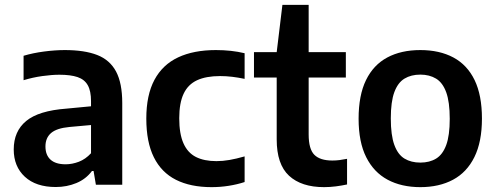

<svg xmlns="http://www.w3.org/2000/svg" viewBox="-20 -760 2042 790"><path d="M209.5 9.5Q128 9.5 82.2 -32.8Q36.5 -75 36.5 -145Q36.5 -220 87.8 -262.2Q139 -304.5 253 -313L379 -325L393 -249L265.5 -237.5Q213 -232.5 190 -212.5Q167 -192.5 167 -157.5Q167 -122 188 -103Q209 -84 250 -84Q277 -84 304.5 -94.5Q332 -105 354.5 -129.5V-344Q354.5 -385.5 341.2 -409.2Q328 -433 299.2 -442.8Q270.5 -452.5 224.5 -452.5Q193.5 -452.5 154 -447Q114.5 -441.5 77 -430V-530.5Q115.5 -542 161.2 -548Q207 -554 247 -554Q327.5 -554 379.8 -533.8Q432 -513.5 457.5 -465.8Q483 -418 483 -336V0H374.5L365 -56.5H358.5Q333.5 -23 294.2 -6.8Q255 9.5 209.5 9.5Z M850.5 10Q764 10 704 -20.2Q644 -50.5 613 -113Q582 -175.5 582 -272Q582 -369 615.5 -431.5Q649 -494 713 -524Q777 -554 868.5 -554Q900 -554 929.8 -550.8Q959.5 -547.5 986.5 -541V-435.5Q960.5 -441 935.5 -444Q910.5 -447 885.5 -447Q828 -447 790.8 -429.8Q753.5 -412.5 735.5 -374.2Q717.5 -336 717.5 -273.5Q717.5 -209.5 734.8 -170.5Q752 -131.5 786 -114.2Q820 -97 870.5 -97Q896.5 -97 924 -101.8Q951.5 -106.5 986.5 -116.5V-11Q956 -1 921.2 4.5Q886.5 10 850.5 10Z M1313.5 10Q1220 10 1169.2 -37Q1118.5 -84 1118.5 -186.5V-545.5L1142 -740H1250V-207Q1250 -146.5 1273.5 -123Q1297 -99.5 1347.5 -99.5Q1361.5 -99.5 1376 -101.2Q1390.5 -103 1408 -106.5V-1Q1387 3.5 1362.2 6.8Q1337.5 10 1313.5 10ZM1025 -441V-545.5H1403V-441Z M1709.5 10Q1632 10 1575 -20.5Q1518 -51 1486.8 -113.2Q1455.5 -175.5 1455.5 -271.5Q1455.5 -368 1486 -430.5Q1516.5 -493 1573.5 -523.5Q1630.5 -554 1709.5 -554Q1788.5 -554 1845.5 -523.5Q1902.5 -493 1932.8 -430.5Q1963 -368 1963 -272Q1963 -176.5 1932 -113.8Q1901 -51 1844 -20.5Q1787 10 1709.5 10ZM1709.5 -91Q1747.5 -91 1774.5 -107.5Q1801.5 -124 1816 -163.2Q1830.5 -202.5 1830.5 -271Q1830.5 -340.5 1816 -380.2Q1801.5 -420 1774.2 -436.5Q1747 -453 1709.5 -453Q1671.5 -453 1644.2 -436.5Q1617 -420 1602.5 -380.8Q1588 -341.5 1588 -273Q1588 -203.5 1602.5 -163.8Q1617 -124 1644.2 -107.5Q1671.5 -91 1709.5 -91Z"/></svg>

Font: Encode Sans Condensed Thin SemiBold
Style: Regular
Weight: 600
Version: Version 3.002